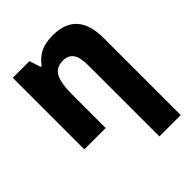

<svg xmlns="http://www.w3.org/2000/svg" viewBox="-224 -686 1049 1049"><g transform="rotate(-45 300.0 -161.5)"><path d="M554 240V-356Q554 -563 367 -563Q308 -563 269.5 -543Q231 -523 207 -487H199L178 -553H49V0H214V-264Q214 -346 235 -386Q256 -426 310 -426Q349 -426 369 -399.5Q389 -373 389 -310V240Z"/></g></svg>

Font: Noto Sans Mono UI ExtraBold
Style: Regular
Weight: 800
Designer: Monotype Design team
Foundry: Monotype Imaging Inc.
Version: 1.000